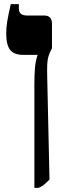

<svg xmlns="http://www.w3.org/2000/svg" viewBox="-20 -667 319 927"><path d="M146 240V-258Q146 -310 149 -341.5Q152 -373 161 -400V-402H93Q48 -402 29 -426Q10 -450 10 -506Q10 -534 15 -564Q20 -594 32 -647H71V-625Q71 -592 112 -592H194Q231 -592 231 -552V-434Q219 -412 214 -395Q209 -378 208 -355Q207 -332 208 -293L219 200Q203 216 192 225Q181 234 166 240Z"/></svg>

Font: Noto Serif Hebrew SemiCondensed Black
Style: Regular
Weight: 900
Width: 4
Designer: Monotype Design Team
Foundry: Monotype Imaging Inc.
Version: Version 2.004; ttfautohint (v1.8.4.7-5d5b)